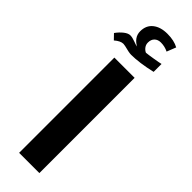

<svg xmlns="http://www.w3.org/2000/svg" viewBox="-325 -991 998 998"><g transform="rotate(45 174.5 -491.5)"><path d="M100.1 -700.2H249V0H100.1ZM296.9 -792Q210.9 -772 150.9 -772Q135.7 -772 97.2 -782.2L83 -784.2Q61.5 -784.2 35.2 -761.2L8.3 -789.1Q24.4 -811.5 43.2 -826.2Q62 -840.8 77.1 -840.8Q92.3 -840.8 112.8 -833Q133.8 -824.7 143.1 -824.2Q123.5 -834 110.8 -851.3Q98.1 -868.7 98.1 -892.1Q98.1 -935.1 127.9 -959Q157.7 -982.9 208 -982.9Q257.3 -982.9 290 -964.8L270 -914.1Q244.6 -926.8 215.8 -926.8Q194.3 -926.8 181.2 -914.1Q168 -901.4 168 -878.9Q168 -863.3 176.8 -851.6Q185.5 -839.8 198.2 -834Q213.9 -835.4 249.8 -841.3Q285.6 -847.2 296.9 -850.1Z"/></g></svg>

Font: Noto Sans Kufi Arabic
Style: Bold
Weight: 700
Designer: Monotype Design team
Foundry: Monotype Imaging Inc.
Version: Version 1.02